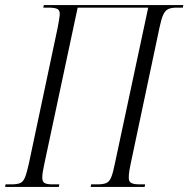

<svg xmlns="http://www.w3.org/2000/svg" viewBox="-44 -734 740 754"><path d="M-24 0 -22 -10H1Q23 -10 35 -15Q47 -20 54 -37Q61 -54 69 -90L182 -623Q189 -658 190.5 -675Q192 -692 182.5 -698Q173 -704 147 -704H126L128 -714H676L674 -704H650Q628 -704 616 -698Q604 -692 596.5 -675Q589 -658 582 -624L469 -90Q458 -39 463.5 -24.5Q469 -10 502 -10H526L524 0H312L314 -10H339Q362 -10 374 -15.5Q386 -21 393 -38.5Q400 -56 407 -91L538 -704H261L130 -90Q122 -54 122 -37Q122 -20 131.5 -15Q141 -10 162 -10H189L187 0Z"/></svg>

Font: Noto Serif Display ExtraCondensed Light
Style: Italic
Weight: 300
Width: 2
Italic angle: -12°
Designer: Monotype Design Team
Foundry: Monotype Imaging Inc.
Version: Version 2.009